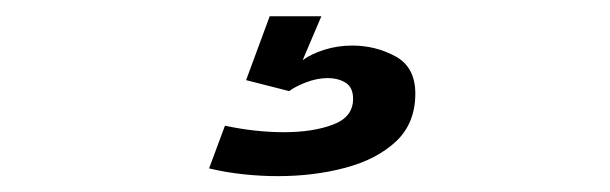

<svg xmlns="http://www.w3.org/2000/svg" viewBox="-20 -20 750 236"><path d="M311.5 0H375L352 54Q362 46.5 378.5 41.2Q395 36 413 36Q441.5 36 466 49.2Q490.5 62.5 490.5 95Q490.5 131.5 466.8 153.8Q443 176 404.5 186.2Q366 196.5 321.5 196.5Q300.5 196.5 279.2 194.2Q258 192 237 187L256.5 134.5Q294 142.5 329 142.5Q364.5 142.5 389.2 133.2Q414 124 414 101.5Q414 87.5 405 81.8Q396 76 382.5 76Q370 76 356.2 81.2Q342.5 86.5 335.5 92L282.5 78.5Z"/></svg>

Font: League Mono
Style: Regular
Weight: 400
Width: 6
Designer: Tyler Finck
Foundry: The League of Moveable Type / Tyler Finck
Version: Version 2.300;RELEASE